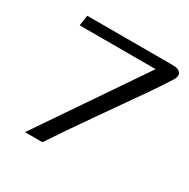

<svg xmlns="http://www.w3.org/2000/svg" viewBox="-113 -564 658 668"><g transform="rotate(30 216.0 -229.5)"><path d="M69 0 353 -417H48L54 -459H398Q424 -459 430.5 -445.5Q437 -432 420 -409Q398 -374 370 -334Q342 -294 312 -251Q282 -208 251.5 -164.5Q221 -121 192.5 -79.5Q164 -38 139 0Z"/></g></svg>

Font: Genos
Style: Italic
Weight: 400
Italic angle: -8°
Version: Version 1.010